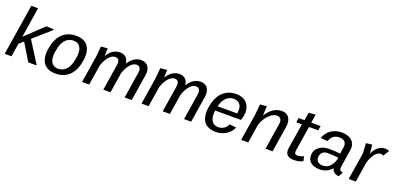

<svg xmlns="http://www.w3.org/2000/svg" viewBox="5 -1525 4932 2391"><g transform="rotate(20 2471.0 -329.5)"><path d="M29.2 0H119.2L146.7 -175.8L204.2 -225.8L341.7 0H450L450.8 -4.2L272.5 -286.7L502.5 -490L503.3 -494.2L400.8 -500L162.5 -274.2L225.8 -675H135.8Z M516.7 -238.3C513.3 -219.2 511.7 -198.3 511.7 -178.3C511.7 -80 555.8 15.8 705.8 15.8C886.7 15.8 956.7 -123.3 975 -238.3L979.2 -261.7C982.5 -280.8 984.2 -301.7 984.2 -321.7C984.2 -420 940 -515.8 790 -515.8C609.2 -515.8 539.2 -376.7 520.8 -261.7ZM716.7 -52.5C644.2 -52.5 605.8 -100 605.8 -183.3C605.8 -200 607.5 -219.2 610.8 -238.3L615 -261.7C633.3 -378.3 691.7 -447.5 779.2 -447.5C851.7 -447.5 890 -400 890 -316.7C890 -300 888.3 -280.8 885 -261.7L880.8 -238.3C862.5 -121.7 804.2 -52.5 716.7 -52.5Z M1124.2 -495 1110 -350 1054.2 0H1148.3L1190.8 -267.5C1217.5 -350 1271.7 -434.2 1337.5 -434.2C1368.3 -434.2 1392.5 -420 1392.5 -372.5C1392.5 -364.2 1391.7 -354.2 1390 -343.3L1335.8 0H1430.8L1473.3 -268.3C1500 -350.8 1553.3 -434.2 1619.2 -434.2C1650 -434.2 1675 -419.2 1675 -371.7C1675 -363.3 1674.2 -354.2 1672.5 -343.3L1618.3 0H1712.5L1767.5 -346.7C1769.2 -359.2 1770.8 -371.7 1770.8 -383.3C1770.8 -452.5 1736.7 -508.3 1655.8 -508.3C1579.2 -508.3 1525 -459.2 1488.3 -400C1483.3 -461.7 1448.3 -508.3 1374.2 -508.3C1297.5 -508.3 1243.3 -458.3 1206.7 -399.2L1211.7 -502.5Z M1911.7 -495 1897.5 -350 1841.7 0H1935.8L1978.3 -267.5C2005 -350 2059.2 -434.2 2125 -434.2C2155.8 -434.2 2180 -420 2180 -372.5C2180 -364.2 2179.2 -354.2 2177.5 -343.3L2123.3 0H2218.3L2260.8 -268.3C2287.5 -350.8 2340.8 -434.2 2406.7 -434.2C2437.5 -434.2 2462.5 -419.2 2462.5 -371.7C2462.5 -363.3 2461.7 -354.2 2460 -343.3L2405.8 0H2500L2555 -346.7C2556.7 -359.2 2558.3 -371.7 2558.3 -383.3C2558.3 -452.5 2524.2 -508.3 2443.3 -508.3C2366.7 -508.3 2312.5 -459.2 2275.8 -400C2270.8 -461.7 2235.8 -508.3 2161.7 -508.3C2085 -508.3 2030.8 -458.3 1994.2 -399.2L1999.2 -502.5Z M2641.7 -238.3C2638.3 -218.3 2636.7 -197.5 2636.7 -177.5C2636.7 -79.2 2680 15.8 2828.3 15.8C2960 15.8 3033.3 -69.2 3050.8 -123.3L2961.7 -131.7C2950 -95.8 2905.8 -50.8 2839.2 -50.8C2766.7 -50.8 2730 -100.8 2730 -184.2C2730 -199.2 2730.8 -215 2733.3 -232.5H3075.8C3083.3 -255 3090 -277.5 3093.3 -300C3095.8 -313.3 3096.7 -325.8 3096.7 -339.2C3096.7 -434.2 3039.2 -515.8 2912.5 -515.8C2736.7 -515.8 2664.2 -376.7 2645.8 -261.7ZM2744.2 -292.5C2767.5 -390 2822.5 -449.2 2901.7 -449.2C2965 -449.2 3008.3 -413.3 3008.3 -338.3C3008.3 -326.7 3007.5 -314.2 3005 -300.8C3005 -298.3 3004.2 -295 3004.2 -292.5Z M3162.5 0H3256.7L3295.8 -249.2C3323.3 -340 3401.7 -436.7 3480 -436.7C3513.3 -436.7 3541.7 -419.2 3541.7 -369.2C3541.7 -361.7 3540.8 -352.5 3539.2 -343.3L3485 0H3579.2L3634.2 -346.7C3635.8 -358.3 3636.7 -370.8 3636.7 -382.5C3636.7 -454.2 3600.8 -511.7 3516.7 -511.7C3425 -511.7 3357.5 -447.5 3313.3 -377.5L3320 -502.5L3232.5 -495L3218.3 -350Z M3732.5 -440H3807.5L3754.2 -106.7C3752.5 -96.7 3751.7 -87.5 3751.7 -79.2C3751.7 -14.2 3796.7 11.7 3864.2 11.7C3914.2 11.7 3955 -1.7 3981.7 -15L3969.2 -76.7C3955 -68.3 3920.8 -55.8 3886.7 -55.8C3861.7 -55.8 3848.3 -64.2 3848.3 -94.2C3848.3 -101.7 3849.2 -110 3850.8 -120L3901.7 -440H4024.2L4033.3 -500H3909.2L3926.7 -612.5L3836.7 -605L3820 -500H3741.7Z M4047.5 -144.2C4045.8 -134.2 4045 -125 4045 -115.8C4045 -36.7 4104.2 11.7 4205 11.7C4279.2 11.7 4330.8 -21.7 4366.7 -62.5C4375 -7.5 4425 7.5 4458.3 11.7L4491.7 -50C4458.3 -54.2 4445.8 -65.8 4445.8 -94.2C4445.8 -101.7 4446.7 -110 4448.3 -119.2L4484.2 -349.2C4485.8 -358.3 4486.7 -367.5 4486.7 -375.8C4486.7 -458.3 4421.7 -515.8 4310.8 -515.8C4185 -515.8 4110 -438.3 4086.7 -360.8L4179.2 -353.3C4197.5 -414.2 4242.5 -447.5 4300 -447.5C4354.2 -447.5 4394.2 -425 4394.2 -370C4394.2 -363.3 4393.3 -356.7 4392.5 -349.2L4379.2 -260.8C4339.2 -265 4285.8 -269.2 4231.7 -269.2C4120 -269.2 4057.5 -207.5 4047.5 -144.2ZM4375 -204.2 4370 -175C4350 -112.5 4307.5 -45.8 4225.8 -45.8C4178.3 -45.8 4137.5 -67.5 4137.5 -122.5C4137.5 -128.3 4138.3 -135.8 4139.2 -142.5C4146.7 -190 4188.3 -214.2 4228.3 -214.2C4286.7 -214.2 4339.2 -209.2 4375 -204.2Z M4636.7 -493.3 4645 -362.5 4587.5 0H4681.7L4723.3 -265C4746.7 -348.3 4794.2 -430.8 4856.7 -430.8C4872.5 -430.8 4883.3 -426.7 4893.3 -420.8L4941.7 -499.2C4925.8 -506.7 4907.5 -511.7 4884.2 -511.7C4806.7 -511.7 4758.3 -452.5 4727.5 -387.5L4717.5 -502.5Z"/></g></svg>

Font: Boon Medium
Style: Italic
Weight: 500
Italic angle: -9°
Designer: Sungsit Sawaiwan
Foundry: FontUni
Version: Version 3.0